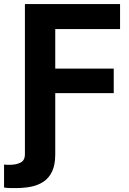

<svg xmlns="http://www.w3.org/2000/svg" viewBox="-57 -748 651 972"><path d="M69.1 0H222.7V33.4Q222.7 86.1 206.9 119.7Q191.1 153.2 163.5 171.6Q135.9 190 100.2 197.1Q64.6 204.1 25 204.1Q14.9 204.6 -3 204.2Q-20.9 203.9 -36.5 201.4V85.2Q-29.7 86.1 -21.4 86.2Q-13.1 86.3 -6.6 86.3Q23.4 86.3 46.3 75.5Q69.1 64.7 69.1 32.6ZM69.1 0V-727.5H550.8V-600.8H222.7V-400.8H518.8V-276.4H222.7V0Z"/></svg>

Font: Inter Tight
Style: Regular
Weight: 400
Designer: Rasmus Andersson
Foundry: rsms
Version: Version 3.002